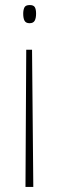

<svg xmlns="http://www.w3.org/2000/svg" viewBox="-20 -547 234 761"><path d="M123 -493Q123 -475 117.5 -465Q112 -455 97 -455Q83 -455 77.5 -464.5Q72 -474 72 -493Q72 -507 76.5 -517Q81 -527 98 -527Q113 -527 118 -518.5Q123 -510 123 -493ZM84 -350H107L112 194H81Z"/></svg>

Font: Noto Sans Hebrew ExtraCondensed Thin
Style: Regular
Weight: 100
Width: 2
Designer: Monotype Design Team
Foundry: Monotype Imaging Inc.
Version: Version 2.004; ttfautohint (v1.8.4.7-5d5b)